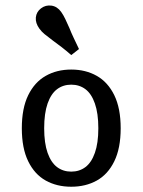

<svg xmlns="http://www.w3.org/2000/svg" viewBox="-20 -687 533 718"><path d="M61.6 -207.4Q61.6 -282.1 85.5 -331Q109.4 -379.8 151 -403.3Q192.5 -426.9 246.4 -426.9Q300.4 -426.9 341.9 -403.3Q383.5 -379.8 407.4 -331Q431.3 -282.1 431.3 -207.4Q431.3 -132.6 407.4 -83.8Q383.5 -34.9 341.9 -11.8Q300.4 11.3 246.4 11.3Q192.5 11.3 151 -11.8Q109.4 -34.9 85.5 -83.8Q61.6 -132.6 61.6 -207.4ZM347.7 -207.4Q347.7 -263.3 334.8 -300Q322 -336.6 299.4 -353.5Q276.8 -370.4 246.4 -370.4Q216.1 -370.4 193.5 -353.5Q170.9 -336.6 158 -300Q145.2 -263.3 145.2 -207.4Q145.2 -151.7 158 -115.4Q170.9 -79.1 193.5 -62.1Q216.1 -45.2 246.4 -45.2Q276.8 -45.2 299.4 -62.1Q322 -79.1 334.8 -115.4Q347.7 -151.7 347.7 -207.4ZM178.6 -534.6Q157.5 -550.6 146.6 -559.4Q135.7 -568.3 127.4 -579.7Q112.1 -600.7 114 -621.6Q116 -642.4 133.1 -655.6Q150.4 -668.9 172.1 -666Q193.8 -663.1 208.6 -642.7Q216.7 -631.4 224.2 -615.7Q231.8 -600 239.7 -581.7Q246.3 -564.8 255.3 -545.8Q264.4 -526.9 275.4 -503.6L246.5 -481Q228.2 -497 211 -510.4Q193.8 -523.9 178.6 -534.6Z"/></svg>

Font: Playfair Micro SmCond SmLight
Style: Regular
Weight: 360
Width: 4
Designer: Claus Eggers Sørensen
Foundry: Claus Eggers Sørensen
Version: Version 2.100;Glyphs 3.2 (3219)